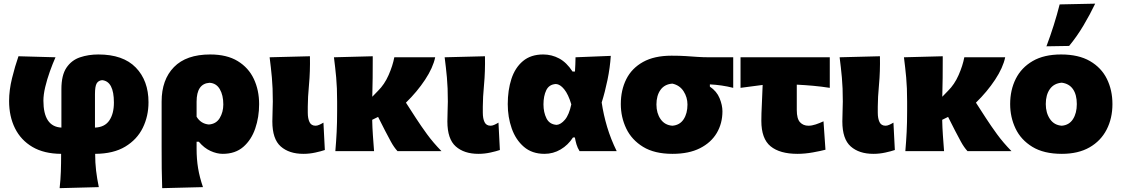

<svg xmlns="http://www.w3.org/2000/svg" viewBox="-20 -806 5980 1024"><path d="M298 197.5Q303 153 304.5 109.8Q306 66.5 306 14.5Q215 14 153.2 -22.2Q91.5 -58.5 60 -121.8Q28.5 -185 28.5 -267.5Q28.5 -325 44.2 -389Q60 -453 78.5 -506L276 -500.5Q261 -467 246 -425Q231 -383 221.2 -342Q211.5 -301 211.5 -269Q211.5 -130.5 307.5 -125.5V-331Q307.5 -405 334.5 -445Q361.5 -485 406.5 -500.2Q451.5 -515.5 504.5 -515.5Q636.5 -515.5 704.2 -445.8Q772 -376 772 -260.5Q772 -186.5 741.5 -124.2Q711 -62 648 -24Q585 14 487.5 14.5Q487.5 62 492.5 104.2Q497.5 146.5 507 192ZM486.5 -304V-125.5Q538.5 -127.5 563 -163.5Q587.5 -199.5 587.5 -259Q587.5 -372.5 524.5 -378.5Q504.5 -376.5 495.5 -361Q486.5 -345.5 486.5 -304Z M845 197.5Q843 144.5 842.5 92.2Q842 40 842 -22.5V-264.5Q842 -381 907.8 -448.2Q973.5 -515.5 1101 -515.5Q1190 -515.5 1247.8 -480.2Q1305.5 -445 1333.8 -385Q1362 -325 1362 -250.5Q1362 -181 1341.2 -120.5Q1320.5 -60 1277.8 -22.8Q1235 14.5 1168 14.5Q1136.5 14.5 1102.5 -1Q1068.5 -16.5 1040.5 -50H1028.5V-12Q1028.5 43 1036.5 91.2Q1044.5 139.5 1062.5 192ZM1093.5 -142Q1132.5 -144.5 1151.8 -176.2Q1171 -208 1171 -249Q1171 -298.5 1152.2 -330.5Q1133.5 -362.5 1097.5 -364.5Q1028.5 -360 1028.5 -263.5V-183.5Q1051 -146 1093.5 -142Z M1598 14.5Q1522 14.5 1477.2 -25Q1432.5 -64.5 1432.5 -158.5Q1432.5 -192 1433.8 -215Q1435 -238 1435 -264.5Q1435 -339.5 1430 -392.8Q1425 -446 1418 -500.5L1633 -506Q1634.5 -423.5 1628 -354.5Q1621.5 -285.5 1621.5 -237.5V-205Q1621.5 -174 1630.8 -154.8Q1640 -135.5 1663 -135.5Q1671.5 -135.5 1682 -140Q1692.5 -144.5 1705 -152L1712.5 -6Q1694 0.5 1662.2 7.5Q1630.5 14.5 1598 14.5Z M1768.5 0Q1773 -52.5 1775.5 -102.2Q1778 -152 1778 -214.5V-264.5Q1778 -339.5 1773 -392.8Q1768 -446 1761 -500.5L1968 -506Q1968.5 -445 1967.5 -390.2Q1966.5 -335.5 1965.5 -290L1996 -321.5Q2030.5 -355.5 2052.5 -405.5Q2074.5 -455.5 2083 -500.5H2301Q2289.5 -445 2247.2 -381Q2205 -317 2145 -258.5L2198 -176.5Q2224.5 -135.5 2257.5 -90.2Q2290.5 -45 2334.5 0H2100Q2081.5 -20 2064.8 -50.5Q2048 -81 2033.5 -109.5L1996.5 -182.5L1965 -167Q1966 -124.5 1968.8 -84Q1971.5 -43.5 1975 0Z M2531.5 14.5Q2455.5 14.5 2410.8 -25Q2366 -64.5 2366 -158.5Q2366 -192 2367.2 -215Q2368.5 -238 2368.5 -264.5Q2368.5 -339.5 2363.5 -392.8Q2358.5 -446 2351.5 -500.5L2566.5 -506Q2568 -423.5 2561.5 -354.5Q2555 -285.5 2555 -237.5V-205Q2555 -174 2564.2 -154.8Q2573.5 -135.5 2596.5 -135.5Q2605 -135.5 2615.5 -140Q2626 -144.5 2638.5 -152L2646 -6Q2627.5 0.5 2595.8 7.5Q2564 14.5 2531.5 14.5Z M2884 14.5Q2817.5 14.5 2774 -23Q2730.5 -60.5 2709.2 -121Q2688 -181.5 2688 -250.5Q2688 -325 2707.5 -385Q2727 -445 2769 -480.2Q2811 -515.5 2877 -515.5Q2922.5 -515.5 2962.2 -494.2Q3002 -473 3033.5 -424.5H3046.5Q3048 -444.5 3048.5 -463Q3049 -481.5 3049.5 -500.5L3237.5 -508Q3233.5 -445.5 3220 -380Q3206.5 -314.5 3189 -259.5Q3198.5 -194.5 3218 -129.2Q3237.5 -64 3269 0H3071Q3060 -17.5 3054.5 -36.2Q3049 -55 3046 -73H3036Q3010 -32.5 2970.2 -9Q2930.5 14.5 2884 14.5ZM2949 -140Q2971.5 -142 2993.2 -167.8Q3015 -193.5 3027 -249.5Q3011 -303 2989 -330Q2967 -357 2945 -358Q2908.5 -356 2893.5 -325Q2878.5 -294 2878.5 -249Q2878.5 -207 2894.5 -174.8Q2910.5 -142.5 2949 -140Z M3566.5 14.5Q3470.5 14.5 3409.8 -22.8Q3349 -60 3320 -120.5Q3291 -181 3291 -251Q3291 -325.5 3320.2 -383.8Q3349.5 -442 3409.5 -475.5Q3469.5 -509 3561.5 -509Q3606 -509 3638.8 -506.8Q3671.5 -504.5 3701 -502.5Q3730.5 -500.5 3765 -500.5H3890.5V-337.5Q3859 -345.5 3827.8 -350Q3796.5 -354.5 3766 -356V-344Q3802.5 -319.5 3817.8 -282.2Q3833 -245 3833 -212.5Q3833 -148 3802.8 -96.8Q3772.5 -45.5 3713.2 -15.5Q3654 14.5 3566.5 14.5ZM3566 -135.5Q3605.5 -138.5 3626 -169.8Q3646.5 -201 3646.5 -248.5Q3646.5 -287 3625.8 -319.2Q3605 -351.5 3566 -360Q3524.5 -357 3502.8 -326.8Q3481 -296.5 3481 -248.5Q3481 -202.5 3503.2 -170.5Q3525.5 -138.5 3566 -135.5Z M4233 14.5Q4139 14.5 4089.8 -25.8Q4040.5 -66 4040.5 -161.5Q4040.5 -200.5 4043 -245.2Q4045.5 -290 4047.5 -353L3929.5 -337.5V-500.5H4405.5V-337.5Q4361 -344.5 4316.5 -348.5Q4272 -352.5 4229.5 -354.5Q4229.5 -321 4229.5 -287.2Q4229.5 -253.5 4229.5 -219.5Q4229.5 -172.5 4246.8 -154Q4264 -135.5 4291.5 -135.5Q4310 -135.5 4330.8 -142.5Q4351.5 -149.5 4372 -159L4382.5 -7.5Q4358.5 -1 4315.5 6.8Q4272.5 14.5 4233 14.5Z M4638 14.5Q4562 14.5 4517.2 -25Q4472.5 -64.5 4472.5 -158.5Q4472.5 -192 4473.8 -215Q4475 -238 4475 -264.5Q4475 -339.5 4470 -392.8Q4465 -446 4458 -500.5L4673 -506Q4674.5 -423.5 4668 -354.5Q4661.5 -285.5 4661.5 -237.5V-205Q4661.5 -174 4670.8 -154.8Q4680 -135.5 4703 -135.5Q4711.5 -135.5 4722 -140Q4732.5 -144.5 4745 -152L4752.5 -6Q4734 0.5 4702.2 7.5Q4670.5 14.5 4638 14.5Z M4808.5 0Q4813 -52.5 4815.5 -102.2Q4818 -152 4818 -214.5V-264.5Q4818 -339.5 4813 -392.8Q4808 -446 4801 -500.5L5008 -506Q5008.5 -445 5007.5 -390.2Q5006.5 -335.5 5005.5 -290L5036 -321.5Q5070.5 -355.5 5092.5 -405.5Q5114.5 -455.5 5123 -500.5H5341Q5329.5 -445 5287.2 -381Q5245 -317 5185 -258.5L5238 -176.5Q5264.5 -135.5 5297.5 -90.2Q5330.5 -45 5374.5 0H5140Q5121.5 -20 5104.8 -50.5Q5088 -81 5073.5 -109.5L5036.5 -182.5L5005 -167Q5006 -124.5 5008.8 -84Q5011.5 -43.5 5015 0Z M5643 14.5Q5547 14.5 5486 -22.8Q5425 -60 5396.2 -120.5Q5367.5 -181 5367.5 -251Q5367.5 -326 5397.5 -385.8Q5427.5 -445.5 5487.8 -480.5Q5548 -515.5 5639 -515.5Q5732.5 -515.5 5793.2 -480.2Q5854 -445 5883.5 -385Q5913 -325 5913 -251Q5913 -175 5882 -114.8Q5851 -54.5 5790.8 -20Q5730.5 14.5 5643 14.5ZM5642.5 -135.5Q5682 -138.5 5702.5 -170.5Q5723 -202.5 5723 -251Q5723 -301 5702.5 -330.5Q5682 -360 5642.5 -365Q5601 -361.5 5579.2 -330.8Q5557.5 -300 5557.5 -251Q5557.5 -204 5579.8 -171.2Q5602 -138.5 5642.5 -135.5ZM5561 -559Q5603.5 -672 5631.5 -782.5L5821 -786.5Q5793 -728 5758 -669.2Q5723 -610.5 5682 -561Z"/></svg>

Font: Commissioner Flair ExtraBold
Style: Regular
Weight: 800
Designer: Kostas Bartsokas
Foundry: Kostas Bartsokas
Version: Version 1.000; ttfautohint (v1.8.3)